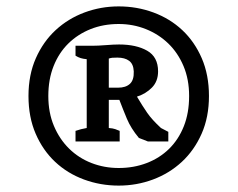

<svg xmlns="http://www.w3.org/2000/svg" viewBox="-20 -751 743 600"><path d="M69 -451Q69 -517 92 -569Q115 -621 154 -657Q193 -693 244 -712Q295 -731 351 -731Q408 -731 459.5 -712Q511 -693 549.5 -657Q588 -621 610.5 -569Q633 -517 633 -451Q633 -385 610 -333Q587 -281 548 -245Q509 -209 458 -190Q407 -171 351 -171Q294 -171 242.5 -190Q191 -209 152.5 -245Q114 -281 91.5 -333Q69 -385 69 -451ZM131 -451Q131 -399 148.5 -357.5Q166 -316 196 -286.5Q226 -257 266 -241.5Q306 -226 351 -226Q398 -226 438.5 -241.5Q479 -257 508.5 -286Q538 -315 554.5 -356.5Q571 -398 571 -451Q571 -503 553.5 -544.5Q536 -586 506 -615Q476 -644 436 -660Q396 -676 351 -676Q303 -676 263 -660Q223 -644 193.5 -615Q164 -586 147.5 -544.5Q131 -503 131 -451ZM320 -351Q333 -350 340 -347.5Q347 -345 354 -342V-309H216V-342Q233 -348 251 -351V-566Q240 -567 232 -569.5Q224 -572 216 -577V-608H268Q286 -608 311 -610Q336 -612 352 -612Q406 -612 440 -592.5Q474 -573 474 -528Q474 -497 455 -477.5Q436 -458 408 -449Q417 -434 424.5 -422Q432 -410 440 -398.5Q448 -387 458.5 -375.5Q469 -364 483 -351L506 -339V-309H442L414 -320Q389 -350 376.5 -380Q364 -410 353 -439H320ZM347 -571Q336 -571 331 -570.5Q326 -570 320 -568V-477H349Q373 -477 386 -489Q399 -501 398 -528Q397 -551 383.5 -561Q370 -571 347 -571Z"/></svg>

Font: PT Serif
Style: Bold
Weight: 700
Designer: A.Korolkova, O.Umpeleva, V.Yefimov
Foundry: ParaType Ltd
Version: Version 1.000W OFL; ttfautohint (v1.6)